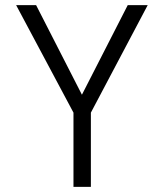

<svg xmlns="http://www.w3.org/2000/svg" viewBox="-20 -730 640 750"><path d="M267 0V-290L43 -710H121L300 -360L479 -710H557L335 -290V0Z"/></svg>

Font: Geist Mono Light
Style: Regular
Weight: 300
Monospace: yes
Designer: Basement.studio, Andrés Briganti, Mateo Zaragoza
Foundry: Basement.studio, Vercel, Andrés Briganti, Guido Ferreyra, Mateo Zaragoza
Version: Version 1.500; ttfautohint (v1.8.4.7-5d5b)